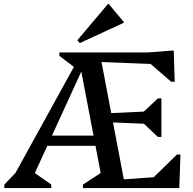

<svg xmlns="http://www.w3.org/2000/svg" viewBox="-20 -957 981 977"><path d="M2 0V-17.4L74.5 -93.6L23.5 -13L396.5 -690H487.3L618.6 0H401.7V-17.4L524.8 -97.8L504.5 -13L386.5 -630.5H410.9L128.2 -13L120 -102L240.7 -18.3V0ZM194.7 -215.2V-267H509.8V-215.2ZM568.5 0V-41.4L853.6 -61.9V0ZM748.9 0V-42.1L880.4 -170.8H898.3L892.3 0ZM770 -324.9 507.4 -336V-379.7L770 -391.8ZM376.2 -601.6 282.1 -672.6V-690H415.3ZM783.3 -260.3 700 -339V-377.7L783.3 -456.4H801.3V-260.3ZM837.7 -628.1 425.7 -644.1V-690H837.7ZM851 -541 730.5 -645.5V-690L851.5 -699.4H864.1L869 -541ZM386.4 -737.9 373.4 -752.1 529.9 -937.4H533L610.3 -844.5V-841.4Z"/></svg>

Font: Platypi Light
Style: Regular
Weight: 300
Designer: David Sargent
Foundry: Bolt Cutter Type
Version: Version 1.200